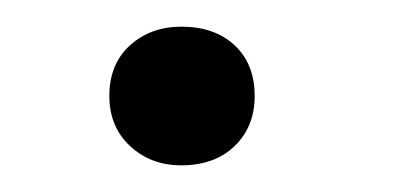

<svg xmlns="http://www.w3.org/2000/svg" viewBox="-20 -114 301 144"><path d="M171 -42Q171 -19 156 -4.5Q141 10 116 10Q93 10 77.5 -4.5Q62 -19 62 -42Q62 -66 77.5 -80Q93 -94 116 -94Q141 -94 156 -80Q171 -66 171 -42Z"/></svg>

Font: Roboto Serif Thin
Style: Italic
Weight: 250
Italic angle: -10°
Version: Version 1.007